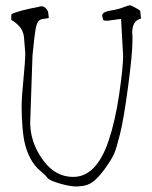

<svg xmlns="http://www.w3.org/2000/svg" viewBox="-20 -671 572 724"><path d="M22.5 -595.7V-615.2Q24.4 -619.1 35.6 -623Q46.9 -627 61 -630.9Q75.2 -634.8 93.8 -638.7Q111.3 -642.6 123 -644.5Q132.8 -647.5 139.6 -647.5L140.6 -646.5Q146.5 -646.5 153.8 -638.7Q161.1 -630.9 162.1 -621.1Q163.1 -611.3 163.6 -607.9Q164.1 -604.5 164.1 -603.5Q160.2 -601.6 142.6 -599.6Q125 -597.7 119.1 -580.1Q113.3 -562.5 109.4 -527.3Q105.5 -494.1 102.5 -460.9L93.8 -206.1Q93.8 -198.2 94.7 -189.5Q100.6 -122.1 145.5 -63Q190.4 -3.9 255.9 -3.9Q343.8 -3.9 389.6 -140.6Q415 -215.8 429.7 -317.4Q444.3 -418 444.3 -460.9L436.5 -599.6L384.8 -592.8Q382.8 -592.8 380.9 -592.8Q373 -592.8 369.1 -595.7L365.2 -611.3Q365.2 -626 395.5 -630.9Q425.8 -635.7 444.3 -643.1Q462.9 -650.4 467.8 -650.4L468.8 -651.4Q473.6 -651.4 489.3 -642.6Q505.9 -633.8 508.8 -629.9L511.7 -600.6Q478.5 -593.8 478.5 -546.9L479.5 -536.1V-518.6Q479.5 -467.8 462.9 -343.8Q446.3 -219.7 432.6 -165.5Q418.9 -111.3 410.6 -91.8Q402.3 -72.3 377 -36.6Q351.6 -1 329.6 15.1Q307.6 31.2 278.3 31.2Q277.3 31.2 275.4 32.2Q275.4 32.2 270.5 32.2Q243.2 32.2 207 21.5Q166 9.8 158.7 -0.5Q151.4 -10.7 130.4 -28.3Q109.4 -45.9 95.2 -72.8Q81.1 -99.6 75.2 -124Q68.4 -148.4 64.9 -189.9Q61.5 -231.4 61.5 -267.6Q61.5 -303.7 68.4 -371.6Q75.2 -439.5 75.2 -471.7L70.3 -532.2Q67.4 -555.7 52.7 -571.8Q38.1 -587.9 22.5 -595.7Z"/></svg>

Font: Drukaatie burti
Style: Thin
Weight: 100
Version: Version 0.14